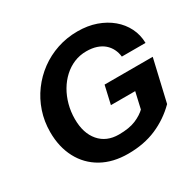

<svg xmlns="http://www.w3.org/2000/svg" viewBox="-161 -900 1092 1081"><g transform="rotate(-30 385.5 -360.0)"><path d="M376 10Q277 10 205 -30.5Q133 -71 94 -144.5Q55 -218 55 -315Q55 -384 76 -446.5Q97 -509 135 -560.5Q173 -612 224.5 -650Q276 -688 338.5 -709Q401 -730 471 -730Q537 -730 591 -711Q645 -692 685 -658.5Q725 -625 747.5 -580Q770 -535 771 -482H617Q614 -509 602.5 -532Q591 -555 571.5 -572Q552 -589 523.5 -598.5Q495 -608 458 -608Q415 -608 378 -592.5Q341 -577 310.5 -549Q280 -521 258 -483.5Q236 -446 224 -401.5Q212 -357 212 -309Q212 -217 258 -163.5Q304 -110 384 -110Q451 -110 494 -128Q537 -146 565 -174L704 -123Q641 -60 560 -25Q479 10 376 10ZM550 -123 592 -307 617 -276H427L454 -394H767L704 -123Z"/></g></svg>

Font: Instrument Sans
Style: Bold Italic
Weight: 700
Italic angle: -13°
Designer: Rodrigo Fuenzalida
Foundry: fragTYPE
Version: Version 1.000;gftools[0.9.28]